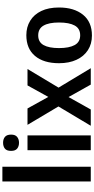

<svg xmlns="http://www.w3.org/2000/svg" viewBox="400 -1200 810 1651"><g transform="rotate(-90 805.5 -375.0)"><path d="M197 0H70V-760H197Z M403 -754Q434 -754 453.5 -738Q473 -722 473 -685Q473 -649 453 -633Q433 -617 403 -617Q372 -617 352.5 -633Q333 -649 333 -685Q333 -723 352.5 -738.5Q372 -754 403 -754ZM466 -544V0H339V-544Z M715 -278 557 -544H698L797 -365L896 -544H1037L877 -277L1044 0H903L796 -191L689 0H549Z M1566 -273Q1566 -144 1504 -67Q1442 10 1325 10Q1253 10 1199.5 -24.5Q1146 -59 1116.5 -122.5Q1087 -186 1087 -273Q1087 -405 1149.5 -479.5Q1212 -554 1328 -554Q1398 -554 1452 -521Q1506 -488 1536 -425.5Q1566 -363 1566 -273ZM1217 -273Q1217 -186 1243 -138.5Q1269 -91 1327 -91Q1385 -91 1411 -138Q1437 -185 1437 -273Q1437 -360 1410.5 -406Q1384 -452 1326 -452Q1269 -452 1243 -406Q1217 -360 1217 -273Z"/></g></svg>

Font: Noto Sans Bengali SemiCondensed SemiBold
Style: Regular
Weight: 600
Width: 4
Designer: Joana Ranito - Universal Thirst; Jelle Bosma - Monotype Design Team
Foundry: Universal Thirst ehf.
Version: Version 3.000; ttfautohint (v1.8.4.7-5d5b)